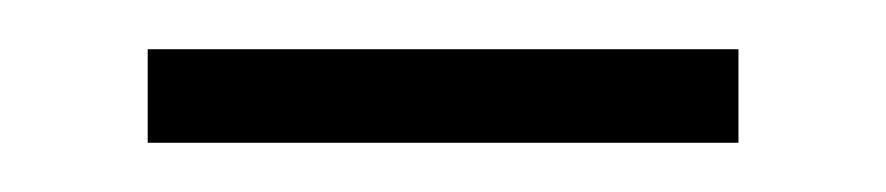

<svg xmlns="http://www.w3.org/2000/svg" viewBox="-20 -393 360 78"><path d="M40 -335V-373H280V-335Z"/></svg>

Font: Noto Sans Tamil UI ExtraLight
Style: Regular
Weight: 200
Designer: Jelle Bosma - Monotype Design Team
Foundry: Monotype Imaging Inc.
Version: Version 2.004; ttfautohint (v1.8.4.7-5d5b)